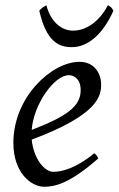

<svg xmlns="http://www.w3.org/2000/svg" viewBox="-20 -693 453 733"><path d="M288 -349C288 -288 238 -250 101 -197C108 -293 186 -406 243 -406C261 -406 288 -393 288 -349ZM284 -457C176 -457 31 -321 31 -148C31 -33 99 20 149 20C190 20 247 7 355 -88C354 -92 348 -103 340 -108C270 -50 215 -37 184 -37C151 -37 109 -84 101 -160C359 -256 366 -329 366 -371C366 -414 339 -457 284 -457ZM392 -673C361 -614 312 -576 259 -576C218 -576 175 -605 157 -673C139 -663 134 -657 130 -652C157 -534 204 -513 254 -513C318 -513 374 -565 413 -652C407 -664 403 -667 392 -673Z"/></svg>

Font: Temporarium
Style: Italic
Weight: 400
Italic angle: -7°
Version: Version 1.1